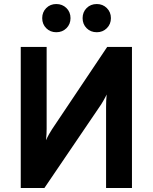

<svg xmlns="http://www.w3.org/2000/svg" viewBox="-20 -933 758 953"><path d="M83 0V-700H211.5V-294.5Q211.5 -285 210.8 -267.8Q210 -250.5 208.5 -237Q214 -250 223.2 -266.5Q232.5 -283 238 -291L512 -700H635V0H506.5V-403Q506.5 -419 507.2 -434.5Q508 -450 509.5 -464Q504 -452 493.5 -433.8Q483 -415.5 476.5 -406.5L200.5 0ZM460.5 -773Q430 -773 410 -793Q390 -813 390 -843Q390 -873 410 -893Q430 -913 460.5 -913Q490 -913 510.2 -893Q530.5 -873 530.5 -843Q530.5 -813 510.2 -793Q490 -773 460.5 -773ZM259.5 -773Q229.5 -773 209.5 -793Q189.5 -813 189.5 -843Q189.5 -873 209.5 -893Q229.5 -913 259.5 -913Q289.5 -913 309.8 -893Q330 -873 330 -843Q330 -813 309.8 -793Q289.5 -773 259.5 -773Z"/></svg>

Font: Undotted
Style: Bold
Weight: 700
Designer: Delve Withrington, Dave Bailey, Thomas Jockin
Foundry: Delve Fonts LLC
Version: Version 4.000